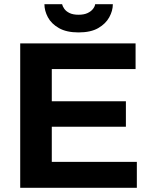

<svg xmlns="http://www.w3.org/2000/svg" viewBox="-20 -892 723 912"><path d="M76 0V-686H624V-564H226V-411H578V-290H226V-123H630V0ZM353 -738Q296 -738 260 -758.5Q224 -779 207.5 -810Q191 -841 191 -872H275Q277 -862 285.5 -850Q294 -838 310.5 -830Q327 -822 353 -822Q379 -822 396 -830Q413 -838 422 -850Q431 -862 432 -872H516Q516 -841 499 -810Q482 -779 446.5 -758.5Q411 -738 353 -738Z"/></svg>

Font: Archivo SemiBold
Style: Bold
Weight: 700
Version: Version 2.001